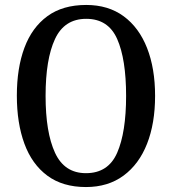

<svg xmlns="http://www.w3.org/2000/svg" viewBox="-20 -745 694 775"><path d="M327 10Q233 10 171 -36Q109 -82 78.5 -165Q48 -248 48 -359Q48 -470 78.5 -552Q109 -634 171 -679.5Q233 -725 328 -725Q417 -725 479 -679.5Q541 -634 573.5 -551.5Q606 -469 606 -358Q606 -247 573.5 -164.5Q541 -82 478.5 -36Q416 10 327 10ZM327 -46Q417 -46 453 -128.5Q489 -211 489 -358Q489 -506 453 -587.5Q417 -669 328 -669Q240 -669 202 -587.5Q164 -506 164 -358Q164 -211 202 -128.5Q240 -46 327 -46Z"/></svg>

Font: Noto Serif Lao Condensed Medium
Style: Regular
Weight: 500
Width: 3
Designer: Monotype Design Team
Foundry: Monotype Imaging Inc.
Version: Version 2.003; ttfautohint (v1.8.4.7-5d5b)